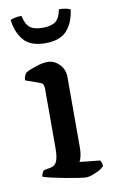

<svg xmlns="http://www.w3.org/2000/svg" viewBox="-82 -752 477 797"><g transform="rotate(-10 156.5 -353.5)"><path d="M216 0Q208 0 184 -3.5Q160 -7 130.5 -12.5Q101 -18 75 -24Q49 -30 37 -34Q37 -42 40.5 -49Q44 -56 47 -60L75 -65Q86 -67 94 -73.5Q102 -80 106.5 -96.5Q111 -113 111 -145V-394Q111 -402 108 -409Q105 -416 96 -419L35 -441Q36 -452 39.5 -460.5Q43 -469 47 -472Q64 -482 92.5 -491Q121 -500 139 -500Q168 -500 189.5 -478Q211 -456 211 -425V-125Q211 -105 207 -89.5Q203 -74 199 -68L285 -59Q287 -56 289.5 -50Q292 -44 292 -35Q287 -27 272.5 -19Q258 -11 242.5 -5.5Q227 0 216 0ZM146 -578Q83 -578 54.5 -612Q26 -646 20 -698Q26 -701 38.5 -704Q51 -707 67 -707Q75 -670 92.5 -656.5Q110 -643 146 -643Q182 -643 200 -656.5Q218 -670 225 -707Q243 -707 255.5 -704Q268 -701 273 -698Q266 -643 237 -610.5Q208 -578 146 -578Z"/></g></svg>

Font: Texturina 12pt Medium
Style: Regular
Weight: 500
Designer: Guillermo Torres Carreño
Foundry: Omnibus-Type
Version: Version 1.002